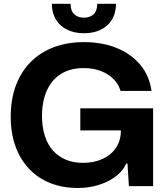

<svg xmlns="http://www.w3.org/2000/svg" viewBox="-20 -954 856 984"><path d="M378.6 9.4Q301 9.4 237.9 -15.6Q174.9 -40.7 129.4 -88.4Q84 -136.1 59.5 -203.6Q35 -271 35 -355.4Q35 -445.9 61.8 -516.9Q88.6 -587.9 138.1 -637.2Q187.7 -686.6 256.5 -712.4Q325.3 -738.1 410 -738.1Q505.4 -738.1 579.2 -707.6Q653 -677.1 699.5 -621.4Q746 -565.6 756.4 -487.9H597.9Q587.4 -523.4 561.1 -549.6Q534.9 -575.7 496.3 -590.4Q457.7 -605 409.3 -605Q339 -605 291.4 -574.4Q243.9 -543.9 219.6 -488.7Q195.3 -433.6 195.3 -359.7Q195.3 -301.9 210 -257Q224.7 -212.1 252.2 -181.6Q279.7 -151 318.5 -135.2Q357.3 -119.4 405 -119.4Q462.6 -119.4 506.5 -139.9Q550.4 -160.4 574.9 -197.4Q599.4 -234.3 599.4 -284.4V-314.7L631.3 -285.7H391.6V-398.9H764.7V0H640.6L633.4 -115.4H626.7Q610.4 -78.3 573.4 -50.1Q536.4 -22 486.1 -6.3Q435.9 9.4 378.6 9.4ZM410 -783.7Q360.4 -783.7 323.4 -802.2Q286.3 -820.7 266.1 -854.6Q245.9 -888.4 245.6 -934.4H341.6Q341.6 -899 360.4 -881.1Q379.3 -863.3 410 -863.3Q441.4 -863.3 459.9 -881.1Q478.4 -899 478.4 -934.4H574.4Q574.1 -864.7 529.5 -824.2Q484.9 -783.7 410 -783.7Z"/></svg>

Font: Mona Sans ExtraLight
Style: Regular
Weight: 200
Designer: Deni Anggara
Foundry: GitHub
Version: Version 2.000